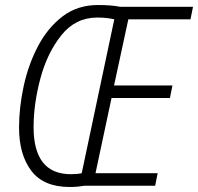

<svg xmlns="http://www.w3.org/2000/svg" viewBox="-20 -741 790 766"><path d="M317 0H599L609 -50H361L425 -350H658L668 -400H435L492 -664H740L750 -714H459Q424 -721 371 -721Q289 -721 229.5 -675.5Q170 -630 131.5 -556.5Q93 -483 74.5 -397.5Q56 -312 56 -232Q56 -124 105 -59.5Q154 5 258 5Q276 5 291 3.5Q306 2 317 0ZM114 -234Q114 -326 141 -427.5Q168 -529 224.5 -600Q281 -671 368 -671Q389 -671 406 -669Q423 -667 436 -664L306 -50Q288 -46 263 -46Q114 -46 114 -234Z"/></svg>

Font: Noto Sans UI SemiCondensed Light
Style: Italic
Weight: 300
Width: 4
Designer: Monotype Design Team
Foundry: Monotype Imaging Inc.
Version: 1.001